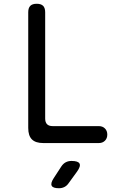

<svg xmlns="http://www.w3.org/2000/svg" viewBox="-20 -760 640 1020"><path d="M210 0Q169 0 149.5 -19.5Q130 -39 130 -80V-695Q130 -718 141 -729Q152 -740 175 -740Q198 -740 209 -729Q220 -718 220 -695V-130Q220 -110 230 -100Q240 -90 260 -90H505Q525 -90 537.5 -77.5Q550 -65 550 -45Q550 -25 537.5 -12.5Q525 0 505 0ZM265 187 306 124Q316 109 329.5 102Q343 95 360 95Q395 95 402.5 109Q410 123 389 152L344 214Q335 227 322 233.5Q309 240 293 240Q261 240 254.5 226.5Q248 213 265 187Z"/></svg>

Font: Maple Mono NF
Style: Regular
Weight: 400
Monospace: yes
Designer: subframe7536
Version: Version 7.000